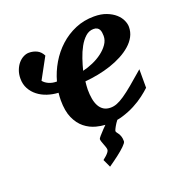

<svg xmlns="http://www.w3.org/2000/svg" viewBox="-128 -609 872 928"><g transform="rotate(-20 307.5 -145.5)"><path d="M575.2 -89.8Q560.5 -75.7 537.1 -57.9Q513.7 -40 483.9 -24.4Q454.1 -8.8 419.9 1.5Q405.8 5.9 391.6 8.3Q386.7 15.1 382.3 21Q373.5 34.7 368.9 44.2Q364.3 53.7 364.3 56.2Q364.3 60.5 367.7 64.7Q371.1 68.8 375.2 75.2Q379.4 81.5 382.8 91.3Q386.2 101.1 386.2 116.2Q386.2 120.6 381.6 126.7Q377 132.8 369.6 140.1Q362.3 147.5 352.8 155.3Q343.3 163.1 333.5 170.9Q310.1 189 281.2 209L262.2 168Q272 160.6 279.8 153.3Q286.6 147 292 139.9Q297.4 132.8 297.4 127Q297.4 121.1 294.7 113Q292 105 288.8 96.9Q285.6 88.9 283 80.8Q280.3 72.8 280.3 66.9Q280.3 64 289.6 53Q298.8 42 313.5 26.9Q320.8 19 329.1 11.2Q306.6 9.8 283.7 3.9Q251.5 -4.4 225.3 -25.4Q199.2 -46.4 183.1 -82.3Q167 -118.2 167 -173.8Q167 -182.6 167.7 -192.9Q168.5 -203.1 169.4 -211.9Q140.1 -213.4 113 -222.4Q85.9 -231.4 65.2 -247.6Q44.4 -263.7 32 -286.6Q19.5 -309.6 19.5 -338.4Q19.5 -362.3 26.9 -381.6Q34.2 -400.9 45.9 -414.6Q57.6 -428.2 72 -435.5Q86.4 -442.9 100.6 -442.9Q122.6 -442.9 141.1 -433.8Q159.7 -424.8 170.9 -402.8L111.8 -294.4Q121.6 -281.7 139.4 -273.7Q157.2 -265.6 180.7 -265.6Q193.4 -312.5 218.5 -355Q243.7 -397.5 279.1 -429.7Q314.5 -461.9 359.1 -481Q403.8 -500 456.1 -500Q492.7 -500 519.5 -489.5Q546.4 -479 564 -463.4Q581.5 -447.8 589.8 -429.4Q598.1 -411.1 598.1 -395Q598.1 -368.7 586.2 -346.2Q574.2 -323.7 553.2 -305.2Q532.2 -286.6 504.2 -271.7Q476.1 -256.8 444.1 -246.1Q412.1 -235.4 377.7 -228.8Q343.3 -222.2 310.1 -219.2Q309.1 -210 308.1 -198.2Q307.1 -186.5 307.1 -178.2Q307.1 -152.3 311 -130.4Q314.9 -108.4 323.7 -92.3Q332.5 -76.2 346.9 -67.1Q361.3 -58.1 382.3 -58.1Q398.4 -58.1 415 -64.5Q431.6 -70.8 453.6 -85.7Q475.6 -100.6 504.9 -125Q534.2 -149.4 575.2 -185.1ZM468.3 -396Q468.3 -404.8 467 -413.3Q465.8 -421.9 462.2 -428.7Q458.5 -435.5 451.4 -439.7Q444.3 -443.8 433.1 -443.8Q409.7 -443.8 391.4 -427.2Q373 -410.6 358.9 -385Q344.7 -359.4 334.5 -328.9Q324.2 -298.3 317.4 -271Q343.3 -276.9 370.1 -288.6Q397 -300.3 418.7 -316.7Q440.4 -333 454.3 -353Q468.3 -373 468.3 -396Z"/></g></svg>

Font: Charis SIL
Style: Bold Italic
Weight: 700
Italic angle: -11°
Foundry: SIL International
Version: Version 4.112